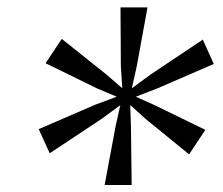

<svg xmlns="http://www.w3.org/2000/svg" viewBox="-20 -828 619 533"><path d="M87.5 -469.5 243.5 -537 304 -559.5 249.5 -582.5 106.5 -652.5 151.5 -720 275 -621.5 319.5 -583 315.5 -644 314.5 -807.5H389.5L359.5 -643.5L346 -583L398.5 -621.5L543 -718L573.5 -650.5L416.5 -582.5L357 -559.5L409.5 -536L550 -467.5L505 -399.5L384 -498L341.5 -536.5L343.5 -477.5L345.5 -314.5H270.5L301 -478L314 -536L262 -498L118 -402.5Z"/></svg>

Font: Merriweather 20pt Light
Style: Italic
Weight: 300
Italic angle: -7.8°
Version: Version 2.101